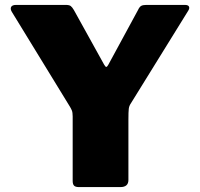

<svg xmlns="http://www.w3.org/2000/svg" viewBox="-20 -762 814 782"><path d="M733 -742Q746 -742 749.5 -735.5Q753 -729 747 -719L513 -341Q506 -331 504.5 -319Q503 -307 503 -275V-29Q503 0 470 0H302Q287 0 281.5 -6Q276 -12 276 -25V-288Q276 -304 272.5 -312.5Q269 -321 262 -332L28 -714Q21 -726 25.5 -734Q30 -742 46 -742H247Q262 -742 268 -737.5Q274 -733 281 -721L404 -499Q409 -490 412.5 -489.5Q416 -489 421 -498L542 -721Q548 -734 555 -738Q562 -742 576 -742H733Z"/></svg>

Font: Libre Franklin Thin Black
Style: Regular
Weight: 900
Version: Version 3.000